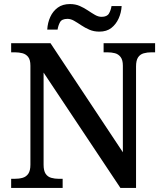

<svg xmlns="http://www.w3.org/2000/svg" viewBox="-20 -927 810 947"><path d="M35 0V-45H51Q74 -45 91.5 -50Q109 -55 119.5 -70Q130 -85 130 -115V-603Q130 -632 119 -646Q108 -660 90.5 -664.5Q73 -669 53 -669H35V-714H229L586 -176V-603Q586 -631 575 -645.5Q564 -660 547 -664.5Q530 -669 509 -669H491V-714H745V-669H727Q706 -669 688.5 -664Q671 -659 661 -644Q651 -629 651 -599V0H574L195 -569V-115Q195 -85 205 -70Q215 -55 232.5 -50Q250 -45 271 -45H289V0ZM470 -771Q443 -771 421 -780.5Q399 -790 380.5 -802.5Q362 -815 345.5 -824.5Q329 -834 313 -834Q285 -834 276 -817.5Q267 -801 264 -781H213Q215 -815 228 -843.5Q241 -872 265 -889.5Q289 -907 325 -907Q352 -907 373.5 -897.5Q395 -888 413.5 -875.5Q432 -863 448.5 -853.5Q465 -844 481 -844Q508 -844 517.5 -860.5Q527 -877 530 -897H580Q578 -864 565 -835.5Q552 -807 529 -789Q506 -771 470 -771Z"/></svg>

Font: Noto Serif Khmer Medium
Style: Regular
Weight: 500
Version: Version 2.003